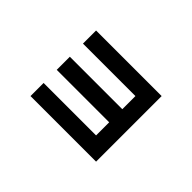

<svg xmlns="http://www.w3.org/2000/svg" viewBox="-85 -960 1294 1294"><g transform="rotate(-45 562.5 -312.5)"><path d="M250 0V-625H375V-125H500V-625H625V-125H750V-625H875V0Z"/></g></svg>

Font: Eyechart
Style: Regular
Weight: 400
Designer: Peter Wiegel
Foundry: Peter Wiegel
Version: Version 1.000